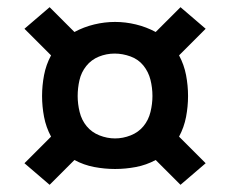

<svg xmlns="http://www.w3.org/2000/svg" viewBox="-20 -607 640 534"><path d="M482 -93 413 -162Q387 -148 358 -142.5Q329 -137 300 -137Q271 -137 242 -142.5Q213 -148 187 -162L118 -93L48 -153L122 -227Q108 -253 102.5 -282Q97 -311 97 -340Q97 -369 102.5 -398Q108 -427 122 -453L48 -527L118 -587L187 -518Q213 -532 242 -539Q271 -546 300 -546Q329 -546 358 -539Q387 -532 413 -518L482 -587L552 -527L478 -453Q492 -427 497.5 -398Q503 -369 503 -340Q503 -311 497.5 -282Q492 -253 478 -227L552 -153ZM300 -222Q322 -222 343.5 -230.5Q365 -239 379 -256Q393 -273 398.5 -295.5Q404 -318 404 -340Q404 -363 398.5 -385Q393 -407 379 -424.5Q365 -442 343 -450Q321 -458 299 -458Q276 -458 255 -449.5Q234 -441 220 -423.5Q206 -406 201 -384Q196 -362 196 -340Q196 -318 201.5 -295.5Q207 -273 221 -256Q235 -239 256.5 -230.5Q278 -222 300 -222Z"/></svg>

Font: Iosevka Custom SmBdEx
Style: Regular
Weight: 600
Width: 7
Monospace: yes
Designer: Belleve Invis
Foundry: Belleve Invis
Version: Version 11.2.4; ttfautohint (v1.8.4)